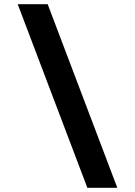

<svg xmlns="http://www.w3.org/2000/svg" viewBox="-20 -730 640 910"><path d="M394 160 64 -710H206L536 160Z"/></svg>

Font: Source Code Pro ExtraLight Black
Style: Regular
Weight: 900
Monospace: yes
Version: Version 1.018;hotconv 1.0.116;makeotfexe 2.5.65601